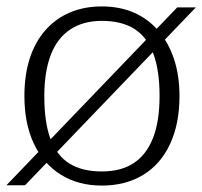

<svg xmlns="http://www.w3.org/2000/svg" viewBox="-28 -567 630 598"><path d="M-8 10 524 -544H582L50 10ZM110 -268Q110 -185 129.5 -133.5Q149 -82 188.5 -57.5Q228 -33 289 -33Q349 -33 388.5 -59Q428 -85 448.5 -137Q469 -189 469 -268Q469 -348 449.5 -400Q430 -452 390.5 -477Q351 -502 289 -502Q231 -502 190.5 -475Q150 -448 130 -395.5Q110 -343 110 -268ZM48 -268Q48 -333 64.5 -384.5Q81 -436 113 -472.5Q145 -509 189.5 -528Q234 -547 289 -547Q345 -547 389.5 -527.5Q434 -508 465.5 -471Q497 -434 514 -383Q531 -332 531 -268Q531 -181 501.5 -118Q472 -55 417.5 -22Q363 11 289 11Q216 11 161.5 -23Q107 -57 77.5 -119.5Q48 -182 48 -268Z"/></svg>

Font: Roboto Serif SemiCondensed ExtraLight
Style: Regular
Weight: 250
Width: 4
Designer: Greg Gazdowicz
Foundry: Commercial Type
Version: Version 1.007